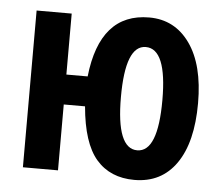

<svg xmlns="http://www.w3.org/2000/svg" viewBox="-45 -605 769 665"><g transform="rotate(5 339.5 -272.5)"><path d="M448 -555Q277 -555 253 -333H179V-545H57V0H179V-229H253Q264 -102 312.5 -46Q361 10 445 10Q539 10 590.5 -64Q642 -138 642 -274Q642 -407 589.5 -481Q537 -555 448 -555ZM445 -452Q518 -452 518 -274Q518 -93 446 -93Q374 -93 374 -272Q374 -452 445 -452Z"/></g></svg>

Font: Noto Sans UI Condensed
Style: Bold
Weight: 700
Width: 3
Designer: Monotype Design Team
Foundry: Monotype Imaging Inc.
Version: 1.001